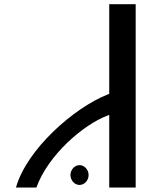

<svg xmlns="http://www.w3.org/2000/svg" viewBox="-20 -872 699 885"><path d="M483.5 -342.3V-7.5H605.4V-852.5H483.5V-439.4L478.8 -437.6C320.7 -376.2 102.4 -182.4 53.6 -7.5H147.6C201.9 -157.8 363.6 -296.7 473.9 -338.7ZM346.6 -110.8C324.3 -110.8 304.8 -90.1 304.8 -65.1C304.8 -40.1 324.3 -19.5 346.6 -19.5C368.9 -19.5 388.4 -40.1 388.4 -65.1C388.4 -90.1 368.9 -110.8 346.6 -110.8Z"/></svg>

Font: Stormning
Style: Light
Weight: 400
Designer: Robert Jablonski, Mew Too
Foundry: Cannot Into Space Fonts
Version: Version 0.90